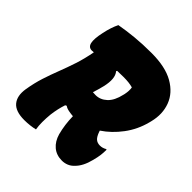

<svg xmlns="http://www.w3.org/2000/svg" viewBox="-199 -859 1018 1018"><g transform="rotate(45 309.5 -350.0)"><path d="M210 0Q194 4 173 6.5Q152 9 131 9Q65 9 38.5 -23Q12 -55 21 -112Q30 -167 45 -213.5Q60 -260 77.5 -305Q95 -350 111 -398.5Q127 -447 138 -506Q128 -505 124 -505Q99 -505 93 -531Q87 -557 99 -612Q110 -664 128 -700Q178 -709 234 -714.5Q290 -720 357 -720Q461 -720 523 -684.5Q585 -649 607 -590.5Q629 -532 612 -464L609 -452Q591 -382 549 -326Q507 -270 454 -235Q455 -232 456 -228Q466 -200 478.5 -189.5Q491 -179 510 -179Q529 -179 546 -189H551Q551 -166 548.5 -147Q546 -128 539 -101Q524 -40 492 -9Q478 6 460.5 13Q443 20 424 20Q383 20 355 -3.5Q327 -27 315 -69Q300 -126 299 -188Q284 -189 265.5 -192.5Q247 -196 237 -204L229 -200Q222 -179 217 -156.5Q212 -134 209 -110Q206 -79 206 -51.5Q206 -24 210 0ZM302 -416Q298 -400 293.5 -384Q289 -368 284 -353Q293 -352 305 -352Q340 -352 368 -378Q396 -404 408 -458L410 -466Q416 -496 412 -517Q398 -521 381 -523Q364 -525 342 -525Q319 -525 295 -524L292 -519Q319 -488 302 -416Z"/></g></svg>

Font: Recursive Sn Csl St Blk
Style: Italic
Weight: 900
Italic angle: -15°
Version: Version 1.079;hotconv 1.0.112;makeotfexe 2.5.65598; ttfautoh